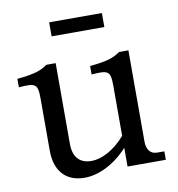

<svg xmlns="http://www.w3.org/2000/svg" viewBox="-80 -762 789 850"><g transform="rotate(-10 315.0 -336.5)"><path d="M194 -143V-506H152C121 -484 94 -475 15 -467V-429C91 -435 101 -430 101 -363V-129C101 -34 152 16 233 16C290 16 363 -13 428 -84V0H600V-38H568C538 -38 521 -59 521 -96V-506H479C448 -484 421 -475 342 -467V-429C418 -435 428 -430 428 -363V-138C377 -79 319 -52 276 -52C223 -52 194 -83 194 -143ZM197 -626H434V-689H197Z"/></g></svg>

Font: LT Superior Serif Medium
Style: Regular
Weight: 500
Designer: Daniel Lyons
Foundry: LyonsType
Version: Version 2.120;FEAKit 1.0